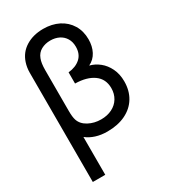

<svg xmlns="http://www.w3.org/2000/svg" viewBox="-232 -842 1044 1189"><g transform="rotate(-30 290.0 -247.5)"><path d="M69.5 -540Q69.5 -578 80.5 -611Q100 -670.5 152.5 -702.8Q205 -735 276.5 -735Q338.5 -735 386.5 -710.8Q434.5 -686.5 461.5 -642Q488.5 -597.5 488.5 -539Q488.5 -489.5 468.8 -451.8Q449 -414 410.5 -395.5Q447 -386.5 478.8 -361.2Q510.5 -336 530.2 -295.5Q550 -255 550 -202.5Q550 -137 520.5 -88Q491 -39 435.8 -12Q380.5 15 305 15Q260 15 223 3.2Q186 -8.5 158.5 -30.5V240H69.5ZM459.5 -206.5Q459.5 -271.5 411.2 -306.5Q363 -341.5 279 -343V-423Q333 -428.5 365.2 -457.5Q397.5 -486.5 397.5 -538Q397.5 -573 382.2 -598.2Q367 -623.5 340 -637Q313 -650.5 278.5 -650.5Q242.5 -650.5 213.5 -634.8Q184.5 -619 172 -586Q160.5 -557.5 160.5 -507V-214.5Q160.5 -172.5 168 -149.5Q180 -112.5 220 -91Q260 -69.5 309 -69.5Q353 -69.5 387.2 -86.5Q421.5 -103.5 440.5 -134.8Q459.5 -166 459.5 -206.5Z"/></g></svg>

Font: CCSD_manrope Medium
Style: Regular
Weight: 500
Designer: Mikhail Sharanda
Foundry: Mikhail Sharanda
Version: Version 4.503